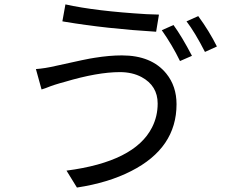

<svg xmlns="http://www.w3.org/2000/svg" viewBox="-20 -803 1040 864"><path d="M760.7 -690.4Q797.9 -639.6 843.8 -551.8L790 -528.3Q754.9 -600.6 708 -667ZM872.1 -730.5Q920.9 -664.1 956.1 -593.8L902.3 -569.3Q857.4 -657.2 819.3 -707ZM689.5 -336.9Q689.5 -417 617.2 -456.1Q575.2 -478.5 519.5 -478.5Q418.9 -478.5 271.5 -434.6Q256.8 -430.7 250 -428.7Q239.3 -425.8 226.1 -421.4Q212.9 -417 207.5 -415Q202.1 -413.1 184.6 -406.2L167 -400.4L141.6 -492.2Q182.6 -495.1 232.4 -506.8Q376 -539.1 406.2 -543Q472.7 -553.7 528.3 -553.7Q662.1 -553.7 728.5 -471.7Q774.4 -415 774.4 -334Q774.4 -136.7 570.3 -33.2Q467.8 19.5 326.2 41L279.3 -35.2Q585.9 -75.2 664.1 -229.5Q689.5 -279.3 689.5 -336.9ZM274.4 -783.2Q411.1 -752.9 638.7 -739.3Q671.9 -738.3 695.3 -737.3L682.6 -660.2Q459 -673.8 271.5 -705.1Q265.6 -706.1 260.7 -707Z"/></svg>

Font: Taipei Sans TC Beta
Style: Regular
Weight: 400
Designer: JT Foundry
Foundry: JT Foundry
Version: Version 1.000